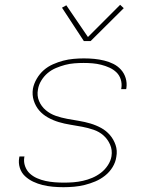

<svg xmlns="http://www.w3.org/2000/svg" viewBox="-20 -771 640 799"><path d="M244 8Q222 8 200 6Q178 4 157.5 -1Q137 -6 118 -15Q99 -24 84 -38Q69 -52 62.5 -72.5Q56 -93 60 -115L61 -120H82L81 -116Q78 -97 84.5 -79Q91 -61 104 -49Q117 -37 134 -29.5Q151 -22 169.5 -18Q188 -14 207.5 -12.5Q227 -11 246 -11Q266 -11 285.5 -12.5Q305 -14 325 -18.5Q345 -23 364 -31Q383 -39 400 -52Q417 -65 429 -83.5Q441 -102 444 -121Q448 -147 438 -169.5Q428 -192 410.5 -207.5Q393 -223 369.5 -231Q346 -239 322 -243.5Q298 -248 273 -252Q248 -256 224.5 -263Q201 -270 179.5 -282Q158 -294 143 -311.5Q128 -329 120.5 -352.5Q113 -376 117 -402Q121 -423 133 -443.5Q145 -464 162 -479Q179 -494 200.5 -503.5Q222 -513 243 -518.5Q264 -524 286 -526Q308 -528 329 -528Q351 -528 372 -526Q393 -524 413.5 -519Q434 -514 452 -505Q470 -496 483.5 -481Q497 -466 503 -446Q509 -426 506 -405L505 -400H484L485 -404Q488 -423 482.5 -440.5Q477 -458 464.5 -470Q452 -482 435.5 -489.5Q419 -497 401 -501.5Q383 -506 365 -507.5Q347 -509 328 -509Q309 -509 289.5 -507.5Q270 -506 251 -501Q232 -496 213 -488Q194 -480 178.5 -467Q163 -454 152 -436Q141 -418 138 -399Q133 -373 142.5 -350.5Q152 -328 170.5 -312.5Q189 -297 212 -289Q235 -281 259.5 -276.5Q284 -272 308.5 -268Q333 -264 356.5 -257Q380 -250 401 -238.5Q422 -227 437.5 -209Q453 -191 461 -167.5Q469 -144 464 -118Q461 -96 448.5 -75.5Q436 -55 417 -40Q398 -25 376.5 -16Q355 -7 333 -1.5Q311 4 288.5 6Q266 8 244 8ZM329 -600 238 -739 256 -749 346 -617 480 -751 495 -737 357 -600Z"/></svg>

Font: Iosevka Aile Thin Oblique
Style: Regular
Weight: 100
Italic angle: -9°
Designer: Belleve Invis
Foundry: Belleve Invis
Version: Version 31.1.0; ttfautohint (v1.8.4)